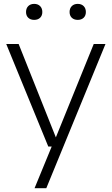

<svg xmlns="http://www.w3.org/2000/svg" viewBox="-20 -774 590 1014"><path d="M475 -541.5H537L224.5 220H162.5L253 0H235L13 -541.5H78.5L275 -48.5ZM117.5 -710.5Q117.5 -730 129.2 -741.8Q141 -753.5 160.5 -753.5Q180 -753.5 191.8 -741.8Q203.5 -730 203.5 -710.5Q203.5 -691.5 191.8 -680.2Q180 -669 160.5 -669Q141 -669 129.2 -680.2Q117.5 -691.5 117.5 -710.5ZM347.5 -710.5Q347.5 -730 359.2 -741.8Q371 -753.5 390.5 -753.5Q410 -753.5 421.8 -741.8Q433.5 -730 433.5 -710.5Q433.5 -691.5 421.8 -680.2Q410 -669 390.5 -669Q371 -669 359.2 -680.2Q347.5 -691.5 347.5 -710.5Z"/></svg>

Font: Encode Sans Semi Expanded Light
Style: Regular
Weight: 300
Width: 6
Designer: Multiple Designers
Foundry: Impallari Type
Version: Version 2.000